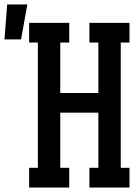

<svg xmlns="http://www.w3.org/2000/svg" viewBox="-104 -837 624 857"><path d="M26 0V-88H65V-647H26V-735H205V-647H165V-422H335V-647H295V-735H474V-647H435V-88H474V0H295V-88H335V-334H165V-88H205V0ZM-84 -661 -72 -817H18L-10 -661Z"/></svg>

Font: Iosevka Curly Slab Semibold
Style: Regular
Weight: 600
Monospace: yes
Designer: Belleve Invis
Foundry: Belleve Invis
Version: Version 22.1.2; ttfautohint (v1.8.4)